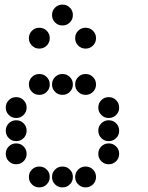

<svg xmlns="http://www.w3.org/2000/svg" viewBox="-20 -815 640 830"><path d="M249 -795Q231 -795 218 -782Q205 -769 205 -751V-749Q205 -731 218 -718Q231 -705 249 -705H251Q269 -705 282 -718Q295 -731 295 -749V-751Q295 -769 282 -782Q269 -795 251 -795ZM149 -695Q131 -695 118 -682Q105 -669 105 -651V-649Q105 -631 118 -618Q131 -605 149 -605H151Q169 -605 182 -618Q195 -631 195 -649V-651Q195 -669 182 -682Q169 -695 151 -695ZM349 -695Q331 -695 318 -682Q305 -669 305 -651V-649Q305 -631 318 -618Q331 -605 349 -605H351Q369 -605 382 -618Q395 -631 395 -649V-651Q395 -669 382 -682Q369 -695 351 -695ZM149 -495Q131 -495 118 -482Q105 -469 105 -451V-449Q105 -431 118 -418Q131 -405 149 -405H151Q169 -405 182 -418Q195 -431 195 -449V-451Q195 -469 182 -482Q169 -495 151 -495ZM249 -495Q231 -495 218 -482Q205 -469 205 -451V-449Q205 -431 218 -418Q231 -405 249 -405H251Q269 -405 282 -418Q295 -431 295 -449V-451Q295 -469 282 -482Q269 -495 251 -495ZM349 -495Q331 -495 318 -482Q305 -469 305 -451V-449Q305 -431 318 -418Q331 -405 349 -405H351Q369 -405 382 -418Q395 -431 395 -449V-451Q395 -469 382 -482Q369 -495 351 -495ZM49 -395Q31 -395 18 -382Q5 -369 5 -351V-349Q5 -331 18 -318Q31 -305 49 -305H51Q69 -305 82 -318Q95 -331 95 -349V-351Q95 -369 82 -382Q69 -395 51 -395ZM449 -395Q431 -395 418 -382Q405 -369 405 -351V-349Q405 -331 418 -318Q431 -305 449 -305H451Q469 -305 482 -318Q495 -331 495 -349V-351Q495 -369 482 -382Q469 -395 451 -395ZM49 -295Q31 -295 18 -282Q5 -269 5 -251V-249Q5 -231 18 -218Q31 -205 49 -205H51Q69 -205 82 -218Q95 -231 95 -249V-251Q95 -269 82 -282Q69 -295 51 -295ZM449 -295Q431 -295 418 -282Q405 -269 405 -251V-249Q405 -231 418 -218Q431 -205 449 -205H451Q469 -205 482 -218Q495 -231 495 -249V-251Q495 -269 482 -282Q469 -295 451 -295ZM49 -195Q31 -195 18 -182Q5 -169 5 -151V-149Q5 -131 18 -118Q31 -105 49 -105H51Q69 -105 82 -118Q95 -131 95 -149V-151Q95 -169 82 -182Q69 -195 51 -195ZM449 -195Q431 -195 418 -182Q405 -169 405 -151V-149Q405 -131 418 -118Q431 -105 449 -105H451Q469 -105 482 -118Q495 -131 495 -149V-151Q495 -169 482 -182Q469 -195 451 -195ZM149 -95Q131 -95 118 -82Q105 -69 105 -51V-49Q105 -31 118 -18Q131 -5 149 -5H151Q169 -5 182 -18Q195 -31 195 -49V-51Q195 -69 182 -82Q169 -95 151 -95ZM249 -95Q231 -95 218 -82Q205 -69 205 -51V-49Q205 -31 218 -18Q231 -5 249 -5H251Q269 -5 282 -18Q295 -31 295 -49V-51Q295 -69 282 -82Q269 -95 251 -95ZM349 -95Q331 -95 318 -82Q305 -69 305 -51V-49Q305 -31 318 -18Q331 -5 349 -5H351Q369 -5 382 -18Q395 -31 395 -49V-51Q395 -69 382 -82Q369 -95 351 -95Z"/></svg>

Font: Doto Rounded Black
Style: Regular
Weight: 900
Monospace: yes
Version: Version 1.000